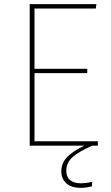

<svg xmlns="http://www.w3.org/2000/svg" viewBox="-20 -701 534 924"><path d="M451 -21V0H424Q362 27 330.5 54Q299 81 299 122Q299 150 317 165.5Q335 181 369 181Q395 181 424 174L422 196Q394 203 369 203Q323 203 299 181Q275 159 275 123Q275 84 303.5 54.5Q332 25 386 0H123V-681H444L441 -660H146V-370H400V-349H146V-21Z"/></svg>

Font: Fira Sans Thin
Style: Regular
Weight: 100
Designer: bBox Type GmbH & Carrois Corporate GbR & Edenspiekermann AG
Foundry: bBox Type GmbH & Carrois Corporate GbR & Edenspiekermann AG
Version: Version 4.301